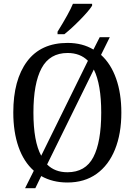

<svg xmlns="http://www.w3.org/2000/svg" viewBox="-20 -951 709 1011"><path d="M283 -784Q345 -884 364 -931H465V-921Q449 -895 403 -848Q357 -801 319 -771H283ZM158 -52Q105 -99 77.5 -177.5Q50 -256 50 -359Q50 -530 122.5 -627.5Q195 -725 336 -725Q414 -725 472 -690L505 -755H558L512 -662Q564 -615 591.5 -537Q619 -459 619 -358Q619 -247 585.5 -164Q552 -81 488.5 -35.5Q425 10 335 10Q257 10 197 -24L166 40H112ZM443 -631Q402 -672 336 -672Q242 -672 199 -592Q156 -512 156 -358Q156 -206 197 -131ZM513 -358Q513 -507 474 -585L228 -85Q269 -44 335 -44Q430 -44 471.5 -123.5Q513 -203 513 -358Z"/></svg>

Font: Noto Serif Narrow
Style: Regular
Weight: 400
Width: 4
Designer: Monotype Design Team
Foundry: Monotype Imaging Inc.
Version: Version 1.001